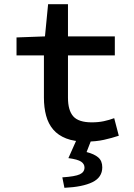

<svg xmlns="http://www.w3.org/2000/svg" viewBox="-20 -665 640 918"><path d="M391 12Q335 12 296.5 -3Q258 -18 234.5 -45.5Q211 -73 200.5 -112Q190 -151 190 -198V-400H59V-486L195 -491L210 -645H305V-491H529V-400H305V-198Q305 -137 330.5 -108.5Q356 -80 419 -80Q450 -80 476 -85.5Q502 -91 526 -100L548 -16Q515 -5 477 3.5Q439 12 391 12ZM288 233 278 183Q339 179 361.5 168.5Q384 158 384 136Q384 119 368 108Q352 97 307 91L352 -10H422L394 62Q430 71 449.5 87.5Q469 104 469 135Q469 183 422 206Q375 229 288 233Z"/></svg>

Font: Source Code Pro Semibold
Style: Regular
Weight: 600
Monospace: yes
Designer: Paul D. Hunt, Teo Tuominen
Foundry: Adobe Systems Incorporated
Version: Version 2.030;PS 1.000;hotconv 16.6.51;makeotf.lib2.5.65220